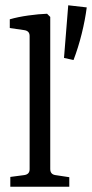

<svg xmlns="http://www.w3.org/2000/svg" viewBox="-20 -706 348 726"><path d="M170 -67Q170 -47 189 -44L242 -36V0H19V-37L72 -44Q92 -47 92 -66V-570Q92 -589 72 -592L17 -600V-633Q48 -642 87.5 -647.5Q127 -653 158 -654L170 -642ZM222 -487 238 -686 308 -678Q302 -631 289 -578.5Q276 -526 258 -479Z"/></svg>

Font: Yrsa
Style: Regular
Weight: 400
Designer: Anna Giedrys (Yrsa+Rasa design), David Brezina (Yrsa art-direction, Rasa art-direction, design)
Foundry: Rosetta Type Foundry
Version: Version 2.004